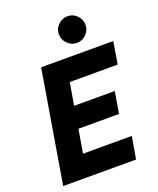

<svg xmlns="http://www.w3.org/2000/svg" viewBox="-167 -1029 930 1128"><g transform="rotate(-20 298.5 -464.5)"><path d="M146.1 -700H596.8L574.1 -561.1H274.5L250.6 -421.1H504.9L482.2 -285.8H228.6L203.5 -138.9H508.6L484.8 0H29.1ZM309.9 -845.8Q309.9 -880.1 334.9 -904.6Q359.9 -929.1 393.3 -929.1Q427.6 -929.1 452.1 -904.6Q476.6 -880.1 476.6 -845.8Q476.6 -812.4 452.1 -787.4Q427.6 -762.4 393.3 -762.4Q359.9 -762.4 334.9 -787.4Q309.9 -812.4 309.9 -845.8Z"/></g></svg>

Font: Oak Sans Light Italic
Style: Regular
Weight: 400
Italic angle: -9.5°
Foundry: Erik Kennedy, Walven
Version: Version 1.000;Glyphs 3.1.2 (3151)